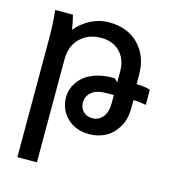

<svg xmlns="http://www.w3.org/2000/svg" viewBox="-107 -602 801 891"><g transform="rotate(15 293.5 -157.0)"><path d="M50.8 -504.9H136.2Q146 -466.8 149.9 -436Q179.7 -471.7 220.7 -492.9Q261.7 -514.2 308.1 -514.2Q397.5 -514.2 451.2 -459.2Q504.9 -404.3 504.9 -314V-270Q539.1 -270 570.8 -261.2V-188Q538.6 -194.8 509.8 -194.8V-153.8Q509.8 -101.6 486.3 -63Q462.9 -24.4 427.7 -6.6Q392.6 11.2 352.1 11.2Q285.2 11.2 244.6 -29.1Q204.1 -69.3 204.1 -127.9Q204.1 -155.3 216.1 -180.7Q228 -206.1 251.2 -226.8Q274.4 -247.6 313 -259.5Q351.6 -271.5 399.9 -270L416 -254.9V-307.1Q416 -365.2 382.1 -400.1Q348.1 -435.1 292 -435.1Q229.5 -435.1 190.7 -396.7Q151.9 -358.4 151.9 -295.9V200.2H58.1V-359.9Q58.1 -447.8 50.8 -504.9ZM347.2 -64Q376 -64 396 -87.4Q416 -110.8 416 -155.8V-193.8H380.9Q333 -193.8 309.6 -173.8Q286.1 -153.8 286.1 -124Q286.1 -98.6 302.5 -81.3Q318.8 -64 347.2 -64Z"/></g></svg>

Font: LT Superior Med
Style: Regular
Weight: 500
Designer: Daniel Lyons
Foundry: LyonsType
Version: Version 1.000